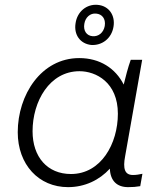

<svg xmlns="http://www.w3.org/2000/svg" viewBox="-20 -766 657 790"><path d="M507 4C526 4 540 3 557 0L566 -51C552 -48 541 -46 527 -46C493 -46 485 -72 495 -124L565 -520H518C507 -490 496 -447 489 -418C455 -485 391 -527 306 -527C149 -527 53 -375 53 -222C53 -89 139 4 260 4C329 4 389 -25 432 -72C434 -22 461 4 507 4ZM307 -473C375 -473 465 -427 465 -298C465 -175 396 -50 272 -50C175 -50 114 -120 114 -226C114 -349 184 -473 307 -473ZM355 -581C399 -578 439 -607 447 -656C455 -703 428 -742 382 -746C336 -750 298 -718 291 -671C283 -623 310 -586 355 -581ZM361 -617C336 -619 322 -640 327 -668C331 -694 351 -713 376 -710C399 -708 416 -690 411 -659C406 -632 386 -615 361 -617Z"/></svg>

Font: Fixel Text 20240404 Light
Style: Italic
Weight: 300
Width: 4
Italic angle: -10°
Designer: AlfaBravo + MacPaw
Foundry: Kyrylo Tkachov, Marchela Mozhyna, Serhii Makarenko, Maria Weinstein, Zakhar Kryvoshyya
Version: Version 1.211;Glyphs 3.2 (3225)